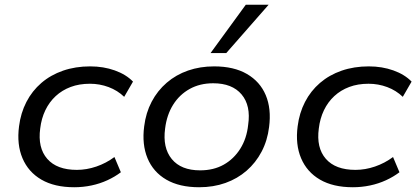

<svg xmlns="http://www.w3.org/2000/svg" viewBox="-20 -778 1750 807"><path d="M292 9Q209 9 154 -23Q99 -55 74.5 -113Q50 -171 60 -247Q67 -303 91 -349.5Q115 -396 154 -429.5Q193 -463 245 -481Q297 -499 359 -499Q415 -499 462.5 -482Q510 -465 539 -435L502 -371Q474 -398 436.5 -412Q399 -426 358 -426Q313 -426 277 -412.5Q241 -399 214 -374Q187 -349 170.5 -314.5Q154 -280 149 -238Q138 -157 178.5 -110.5Q219 -64 303 -64Q344 -64 385 -78Q426 -92 461 -118L488 -54Q463 -35 431.5 -20.5Q400 -6 364.5 1.5Q329 9 292 9Z M817 9Q734 9 679 -23Q624 -55 600 -113Q576 -171 586 -247Q593 -304 617.5 -350.5Q642 -397 681 -430.5Q720 -464 770.5 -481.5Q821 -499 880 -499Q963 -499 1018 -467Q1073 -435 1097 -378Q1121 -321 1111 -244Q1104 -187 1079.5 -140.5Q1055 -94 1016.5 -60.5Q978 -27 927.5 -9Q877 9 817 9ZM821 -62Q878 -62 920.5 -86Q963 -110 990 -153Q1017 -196 1023 -253Q1035 -334 995.5 -381Q956 -428 876 -428Q820 -428 777 -404Q734 -380 707.5 -337.5Q681 -295 674 -238Q663 -157 702 -109.5Q741 -62 821 -62ZM865 -555 1013 -758H1109L931 -555Z M1463 9Q1380 9 1325 -23Q1270 -55 1245.5 -113Q1221 -171 1231 -247Q1238 -303 1262 -349.5Q1286 -396 1325 -429.5Q1364 -463 1416 -481Q1468 -499 1530 -499Q1586 -499 1633.5 -482Q1681 -465 1710 -435L1673 -371Q1645 -398 1607.5 -412Q1570 -426 1529 -426Q1484 -426 1448 -412.5Q1412 -399 1385 -374Q1358 -349 1341.5 -314.5Q1325 -280 1320 -238Q1309 -157 1349.5 -110.5Q1390 -64 1474 -64Q1515 -64 1556 -78Q1597 -92 1632 -118L1659 -54Q1634 -35 1602.5 -20.5Q1571 -6 1535.5 1.5Q1500 9 1463 9Z"/></svg>

Font: Nunito Sans 10pt SemiExpanded
Style: Italic
Weight: 400
Width: 6
Italic angle: -9°
Designer: Vernon Adams
Foundry: Vernon Adams
Version: Version 3.101;gftools[0.9.27]